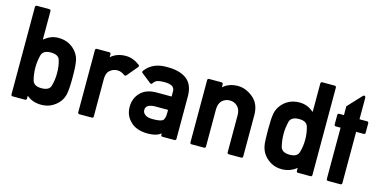

<svg xmlns="http://www.w3.org/2000/svg" viewBox="-70 -1067 2861 1438"><g transform="rotate(15 1360.5 -347.5)"><path d="M69.8 0.5Q64.9 0.5 61.8 -2.9Q58.6 -6.3 58.6 -11.2V-689.9Q58.6 -694.8 61.8 -698.2Q64.9 -701.7 69.8 -701.7H167.5Q172.4 -701.7 175.8 -698.2Q179.2 -694.8 179.2 -689.9V-468.8Q204.1 -489.3 230.7 -500.5Q257.3 -511.7 292 -511.7Q315.9 -511.7 336.4 -506.6Q356.9 -501.5 374.3 -492.4Q391.6 -483.4 405.8 -471.2Q419.9 -459 431.2 -444.3Q453.1 -416 460.4 -378.9H460Q467.8 -343.3 467.8 -253.4Q467.8 -208.5 465.8 -176.8Q463.9 -145 460 -126.5H460.4Q456.5 -107.9 449.2 -91.3Q441.9 -74.7 431.2 -61Q408.7 -32.2 373.8 -13.2Q338.9 5.9 292 5.9Q259.3 5.9 231 -3.7Q202.6 -13.2 179.2 -33.7V-11.2Q179.2 -6.3 175.8 -2.9Q172.4 0.5 167.5 0.5ZM262.7 -391.1Q203.6 -391.1 191.9 -350.6Q179.2 -302.7 179.2 -253.4Q179.2 -202.6 191.9 -154.8Q203.6 -114.3 262.7 -114.3Q322.8 -114.3 333.5 -152.8Q340.3 -175.8 343.8 -200.9Q347.2 -226.1 347.2 -253.4Q347.2 -280.3 343.8 -305.2Q340.3 -330.1 333.5 -352.5Q322.8 -391.1 262.7 -391.1Z M587.9 0.5Q583 0.5 579.6 -2.9Q576.2 -6.3 576.2 -11.2V-494.6Q576.2 -500 579.6 -503.2Q583 -506.3 587.9 -506.3H685.1Q690.4 -506.3 693.6 -503.2Q696.8 -500 696.8 -494.6V-470.7Q742.2 -511.7 813 -511.7Q868.7 -511.7 920.9 -472.2Q924.8 -469.2 925.3 -464.4Q925.8 -459.5 922.9 -455.6L852.5 -371.6Q849.6 -368.2 845 -367.7Q840.3 -367.2 836.4 -369.6Q809.1 -391.1 779.3 -391.1Q746.6 -391.1 721.7 -369.6Q696.8 -349.6 696.8 -301.8V-11.2Q696.8 -6.3 693.6 -2.9Q690.4 0.5 685.1 0.5Z M1232.9 2.4Q1227.5 2.4 1224.4 -1Q1221.2 -4.4 1221.2 -9.3V-21Q1209 -11.2 1194.3 -4.9H1194.8Q1163.6 7.8 1114.3 7.8Q1028.8 5.4 985.4 -38.1H985.8Q937.5 -82 937.5 -151.4Q937.5 -216.8 979.5 -260.7Q1021.5 -305.7 1101.6 -306.6H1221.2V-346.2Q1222.2 -399.4 1136.2 -397Q1106.4 -397 1085 -390.1Q1076.7 -386.2 1069.1 -379.6Q1061.5 -373 1057.6 -365.2Q1054.7 -360.4 1049.6 -359.1Q1044.4 -357.9 1040 -361.3L965.3 -420.4Q961.4 -422.9 960.9 -427.7Q960.4 -432.6 963.4 -436.5Q1020.5 -513.7 1131.3 -511.2Q1177.2 -511.7 1214.1 -502.9Q1251 -494.1 1279.8 -474.6Q1337.9 -433.6 1338.4 -340.3V-9.3Q1338.4 -4.4 1335.2 -1Q1332 2.4 1326.7 2.4ZM1221.2 -203.1H1120.1Q1048.3 -201.2 1049.3 -156.2Q1049.3 -136.2 1066.4 -122.6Q1084 -106.4 1126.5 -106.4Q1154.8 -106.4 1174.3 -109.4Q1193.8 -112.3 1204.1 -119.1H1203.6Q1221.2 -130.9 1221.2 -179.2Z M1457.5 0.5Q1452.6 0.5 1449.5 -2.9Q1446.3 -6.3 1446.3 -11.2V-494.6Q1446.3 -500 1449.5 -503.2Q1452.6 -506.3 1457.5 -506.3H1555.2Q1560.1 -506.3 1563.5 -503.2Q1566.9 -500 1566.9 -494.6V-470.7Q1612.3 -511.7 1682.6 -511.7Q1742.2 -511.7 1798.8 -466.3Q1855.5 -419.9 1855.5 -332.5V-11.2Q1855.5 -6.3 1852.3 -2.9Q1849.1 0.5 1843.8 0.5H1746.6Q1741.2 0.5 1738 -2.9Q1734.9 -6.3 1734.9 -11.2V-298.8Q1734.9 -342.8 1710.4 -367.2Q1686.5 -391.1 1651.4 -391.1Q1615.2 -391.1 1590.3 -367.2Q1566.9 -342.8 1566.9 -298.8V-11.2Q1566.9 -6.3 1563.5 -2.9Q1560.1 0.5 1555.2 0.5Z M2283.2 0.5Q2277.8 0.5 2274.7 -2.9Q2271.5 -6.3 2271.5 -11.2V-34.7Q2247.6 -15.1 2218.8 -4.6Q2189.9 5.9 2158.2 5.9Q2111.3 5.9 2076.7 -13.2Q2042 -32.2 2019.5 -61Q2008.8 -74.7 2001.2 -91.3Q1993.7 -107.9 1989.7 -126.5Q1985.8 -144 1984.4 -175.8Q1982.9 -207.5 1982.9 -253.4Q1982.9 -297.9 1984.6 -329.1Q1986.3 -360.4 1990.2 -378.9H1989.7Q1993.7 -397.5 2001 -413.8Q2008.3 -430.2 2019.5 -444.3Q2030.3 -459 2044.4 -471.2Q2058.6 -483.4 2075.9 -492.4Q2093.3 -501.5 2113.8 -506.6Q2134.3 -511.7 2158.2 -511.7Q2192.9 -511.7 2219.7 -500.5Q2246.6 -489.3 2271.5 -468.8V-689.9Q2271.5 -694.8 2274.7 -698.2Q2277.8 -701.7 2283.2 -701.7H2380.4Q2385.7 -701.7 2388.9 -698.2Q2392.1 -694.8 2392.1 -689.9V-11.2Q2392.1 -6.3 2388.9 -2.9Q2385.7 0.5 2380.4 0.5ZM2188 -391.1Q2128.9 -391.1 2116.2 -352.5Q2110.4 -330.1 2106.9 -304.9Q2103.5 -279.8 2103.5 -253.4Q2103.5 -226.6 2106.9 -200.9Q2110.4 -175.3 2116.2 -152.8Q2128.9 -114.3 2188 -114.3Q2247.1 -114.3 2257.8 -154.8Q2264.6 -178.7 2268.1 -203.1Q2271.5 -227.5 2271.5 -253.4Q2271.5 -278.3 2268.1 -302.5Q2264.6 -326.7 2257.8 -350.6Q2247.1 -391.1 2188 -391.1Z M2515.6 1Q2510.3 1 2507.1 -2.4Q2503.9 -5.9 2503.9 -10.7V-408.7H2466.8Q2461.9 -408.7 2458.5 -411.9Q2455.1 -415 2455.1 -420.4V-494.6Q2455.1 -500 2458.5 -503.2Q2461.9 -506.3 2466.8 -506.3H2503.9V-574.7L2604.5 -682.6Q2609.9 -688.5 2617.2 -685.5Q2624.5 -682.6 2624.5 -674.3V-506.3H2683.6Q2688.5 -506.3 2691.9 -503.2Q2695.3 -500 2695.3 -494.6V-420.4Q2695.3 -415 2691.9 -411.9Q2688.5 -408.7 2683.6 -408.7H2624.5V-10.7Q2624.5 -5.9 2621.1 -2.4Q2617.7 1 2612.8 1Z"/></g></svg>

Font: Alte DIN 1451 Mittelschrift
Style: Bold
Weight: 700
Designer: Peter Wiegel
Foundry: Peter Wiegel
Version: Version 1.003